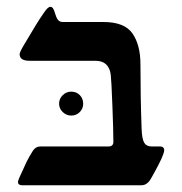

<svg xmlns="http://www.w3.org/2000/svg" viewBox="-20 -548 538 568"><path d="M99.1 -114.7H300.8Q315.4 -114.7 315.4 -128.4Q315.4 -160.2 312.5 -235.6Q309.6 -311 307.6 -327.1Q302.2 -368.2 262.2 -368.2H67.4Q38.1 -368.2 38.1 -387.7Q38.1 -393.6 50.8 -415Q92.3 -485.8 109.9 -510.3Q115.7 -519 120.4 -523.4Q125 -527.8 129.4 -527.8Q137.7 -527.8 142.6 -509.3Q146 -497.1 150.9 -490Q155.8 -482.9 166 -482.9H286.1Q348.6 -482.9 372.1 -448.7Q395.5 -414.6 395.5 -357.9Q395.5 -260.3 398.9 -168Q399.9 -137.2 406.5 -126Q413.1 -114.7 428.2 -114.7H454.1Q459.5 -114.7 462.6 -111.8Q465.8 -108.9 465.8 -104.5Q465.8 -100.6 464.4 -96.2Q462.9 -91.8 462.4 -90.3Q459 -80.1 448.5 -59.8Q438 -39.6 426.8 -20Q415.5 0 398.9 0H44.9Q39.6 0 36.4 -2.4Q33.2 -4.9 33.2 -9.8Q33.2 -12.7 36.6 -21Q51.3 -54.2 58.6 -69.1Q65.9 -84 77.6 -102.5Q81.1 -107.9 86.7 -111.3Q92.3 -114.7 99.1 -114.7ZM190.9 -206.1Q176.3 -206.1 165.5 -216.6Q154.8 -227.1 154.8 -241.2Q154.8 -255.9 165.5 -266.4Q176.3 -276.9 190.9 -276.9Q206.1 -276.9 216.1 -266.6Q226.1 -256.3 226.1 -241.2Q226.1 -226.6 215.8 -216.3Q205.6 -206.1 190.9 -206.1Z"/></svg>

Font: David Libre Medium
Style: Regular
Weight: 500
Version: Version 1.000